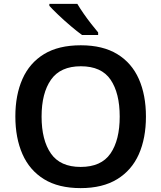

<svg xmlns="http://www.w3.org/2000/svg" viewBox="-20 -958 830 988"><path d="M731 -358Q731 -247 694.5 -164.5Q658 -82 583 -36Q508 10 395 10Q281 10 206.5 -36Q132 -82 95.5 -165Q59 -248 59 -359Q59 -469 95.5 -551.5Q132 -634 206.5 -679.5Q281 -725 396 -725Q509 -725 583.5 -679.5Q658 -634 694.5 -551.5Q731 -469 731 -358ZM194 -358Q194 -237 242 -168Q290 -99 395 -99Q501 -99 548.5 -168Q596 -237 596 -358Q596 -479 549 -548Q502 -617 396 -617Q291 -617 242.5 -548Q194 -479 194 -358ZM378 -938Q391 -916 410 -888.5Q429 -861 449.5 -835Q470 -809 485 -791V-778H402Q377 -796 344 -824Q311 -852 280.5 -881Q250 -910 234 -928V-938Z"/></svg>

Font: Noto Sans Kannada SemiBold
Style: Regular
Weight: 600
Designer: Jelle Bosma - Monotype Design Team
Foundry: Monotype Imaging Inc.
Version: Version 2.005; ttfautohint (v1.8.4.7-5d5b)